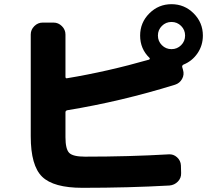

<svg xmlns="http://www.w3.org/2000/svg" viewBox="-20 -855 1040 918"><path d="M754 -639Q773 -620 800 -620Q827 -620 846 -639Q865 -658 865 -685Q865 -712 846 -731Q827 -750 800 -750Q773 -750 754 -731Q735 -712 735 -685Q735 -658 754 -639ZM950 -685Q950 -638 924.5 -600.5Q899 -563 857 -546Q850 -542 851 -535L855 -521Q862 -498 850.5 -477.5Q839 -457 817 -450Q559 -370 302 -328Q293 -326 293 -318V-199Q293 -142 311 -124Q329 -106 386 -106Q599 -106 786 -117Q809 -119 826.5 -103Q844 -87 845 -64L846 -28Q847 -4 830.5 13Q814 30 790 32Q595 43 374 43Q236 43 181.5 -10Q127 -63 127 -203V-690Q127 -713 144 -730Q161 -747 184 -747H236Q259 -747 276 -730Q293 -713 293 -690V-488Q293 -479 301 -481Q494 -513 693 -570Q695 -571 696 -574Q697 -577 695 -578Q650 -621 650 -685Q650 -747 694 -791Q738 -835 800 -835Q862 -835 906 -791Q950 -747 950 -685Z"/></svg>

Font: Rounded Mplus 1c ExtraBold
Style: Regular
Weight: 800
Version: Version 1.059.20150529